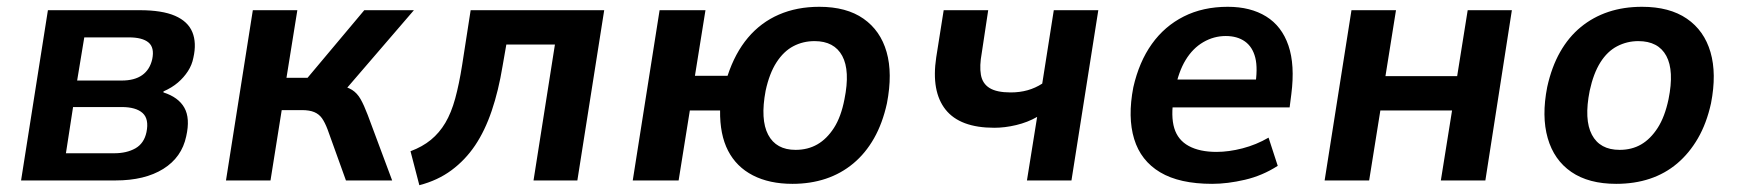

<svg xmlns="http://www.w3.org/2000/svg" viewBox="-20 -531 5114 565"><path d="M42 0 121 -501H391Q457 -501 495 -484.5Q533 -468 546 -436.5Q559 -405 549 -361Q545 -340 533 -321.5Q521 -303 503.5 -288Q486 -273 461 -262V-259Q505 -245 522.5 -214Q540 -183 528 -130Q515 -68 460.5 -34Q406 0 320 0ZM174 -80H316Q353 -80 378.5 -94.5Q404 -109 411 -142Q419 -181 399.5 -198.5Q380 -216 338 -216H195ZM207 -294H338Q376 -294 398.5 -310Q421 -326 428 -357Q435 -391 417 -406Q399 -421 359 -421H228Z M645 0 724 -501H855L823 -302H885L1052 -501H1198L982 -250L973 -281Q1001 -276 1016 -266.5Q1031 -257 1041 -239.5Q1051 -222 1062 -193L1134 0H998L944 -150Q936 -171 927.5 -183Q919 -195 905 -201Q891 -207 868 -207H809L776 0Z M1214 14 1188 -86Q1223 -99 1248 -119.5Q1273 -140 1290.5 -169.5Q1308 -199 1319.5 -241Q1331 -283 1340 -340L1365 -501H1758L1679 0H1550L1613 -400H1470L1459 -337Q1447 -264 1427 -205Q1407 -146 1378 -103Q1349 -60 1308.5 -30Q1268 0 1214 14Z M2312 10Q2244 10 2195.5 -15Q2147 -40 2122.5 -87.5Q2098 -135 2099 -206H2010L1977 0H1842L1921 -501H2056L2025 -308H2121Q2143 -375 2181 -420Q2219 -465 2272 -488Q2325 -511 2391 -511Q2471 -511 2521 -476Q2571 -441 2589 -378Q2607 -315 2590 -227Q2577 -168 2552 -124Q2527 -80 2491 -50Q2455 -20 2410 -5Q2365 10 2312 10ZM2321 -90Q2357 -90 2385 -106Q2413 -122 2434 -154.5Q2455 -187 2465 -239Q2482 -323 2458.5 -366.5Q2435 -410 2377 -410Q2343 -410 2314.5 -395Q2286 -380 2265 -347.5Q2244 -315 2233 -264Q2217 -179 2240.5 -134.5Q2264 -90 2321 -90Z M3002 0 3032 -187Q3004 -171 2970.5 -163Q2937 -155 2906 -155Q2805 -155 2762.5 -208.5Q2720 -262 2735 -362L2757 -501H2888L2869 -375Q2862 -337 2866.5 -311Q2871 -285 2892 -272Q2913 -259 2954 -259Q2981 -259 3004 -265.5Q3027 -272 3047 -285L3081 -501H3212L3133 0Z M3547 10Q3451 10 3394 -24Q3337 -58 3317.5 -122Q3298 -186 3315 -274Q3332 -349 3369.5 -401.5Q3407 -454 3463.5 -482.5Q3520 -511 3593 -511Q3660 -511 3706 -482.5Q3752 -454 3771.5 -397Q3791 -340 3780 -254L3775 -215H3410L3423 -297H3692L3673 -275Q3682 -329 3674 -361Q3666 -393 3643.5 -409Q3621 -425 3587 -425Q3552 -425 3521 -407Q3490 -389 3469 -354.5Q3448 -320 3438 -268L3434 -244Q3425 -189 3435.5 -154Q3446 -119 3478 -101.5Q3510 -84 3560 -84Q3596 -84 3636.5 -94.5Q3677 -105 3713 -126L3740 -43Q3695 -14 3643.5 -2Q3592 10 3547 10Z M3878 0 3957 -501H4088L4057 -307H4268L4299 -501H4429L4351 0H4220L4253 -206H4042L4009 0Z M4736 10Q4655 10 4604 -25Q4553 -60 4534.5 -124.5Q4516 -189 4533 -275Q4546 -334 4571 -378Q4596 -422 4632 -451.5Q4668 -481 4713 -496Q4758 -511 4812 -511Q4893 -511 4944 -476Q4995 -441 5013.5 -377.5Q5032 -314 5015 -227Q5002 -168 4976.5 -124Q4951 -80 4915.5 -50Q4880 -20 4835 -5Q4790 10 4736 10ZM4746 -90Q4782 -90 4809.5 -106Q4837 -122 4858 -154.5Q4879 -187 4890 -239Q4907 -323 4883.5 -366.5Q4860 -410 4801 -410Q4768 -410 4739 -395Q4710 -380 4689.5 -347.5Q4669 -315 4658 -264Q4641 -179 4664.5 -134.5Q4688 -90 4746 -90Z"/></svg>

Font: Nunito Sans 7pt SemiCondensed
Style: Bold Italic
Weight: 700
Width: 4
Italic angle: -9°
Designer: Vernon Adams
Foundry: Vernon Adams
Version: Version 3.101;gftools[0.9.27]